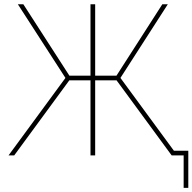

<svg xmlns="http://www.w3.org/2000/svg" viewBox="-20 -748 926 924"><path d="M438 -727.5V0H415.5V-727.5ZM21 0 294.9 -373 65.9 -727.5H92.3L314 -383.8H540.5L761.2 -727.5H787.6L559.6 -373L833.5 0H806.2L541 -361.3H313.5L48.3 0ZM863.8 156.2V0H811V-22.5H886.2V156.2Z"/></svg>

Font: Inter 24pt Thin
Style: Regular
Weight: 250
Designer: Rasmus Andersson
Foundry: rsms
Version: Version 4.001;git-66647c0bb